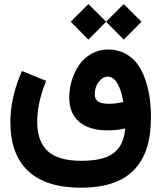

<svg xmlns="http://www.w3.org/2000/svg" viewBox="-20 -657 764 909"><path d="M488.7 -560.7 559.2 -631.2 565.7 -637.3 572.3 -631.2 643.3 -560.7 649.4 -554.2 643.3 -547.6 572.3 -476.1 565.7 -469.5 559.2 -476.1 488.7 -547.6 482.6 -554.2ZM321.4 -560.7 391.9 -631.2 398.5 -637.3 405 -631.2 476.1 -560.7 482.1 -554.2 476.1 -547.6 405 -476.1 398.5 -469.5 391.9 -476.1 321.4 -547.6 315.4 -554.2ZM563.7 -174.3Q555.2 -228.2 536.3 -261.2Q517.4 -294.2 489.2 -294.2Q467 -294.2 447.9 -270Q428.7 -245.8 428.7 -209.6Q428.7 -187.4 443.8 -176.6Q458.9 -165.7 497.2 -165.7Q529 -165.7 563.7 -174.3ZM191.4 -255.9Q156.2 -162.2 156.2 -81.1Q156.2 13.6 206.3 58.9Q256.4 104.3 365.2 104.3Q420.7 104.3 459.4 94.5Q498.2 84.6 521.9 64.5Q545.6 44.3 557.4 16.9Q569.3 -10.6 572.8 -48.9Q532 -39.8 489.2 -39.8Q403 -39.8 355.4 -79.8Q307.8 -119.9 307.8 -196Q307.8 -237.3 320.2 -277.1Q332.5 -316.9 354.9 -349.6Q377.3 -382.4 413.4 -402.5Q449.4 -422.7 492.7 -422.7Q537.5 -422.7 573.3 -403.3Q609.1 -383.9 631.5 -352.6Q653.9 -321.4 668.5 -278.3Q683.1 -235.3 688.9 -191.2Q694.7 -147.1 694.7 -98.7Q694.7 66 613.1 148.9Q531.5 231.7 363.2 231.7Q198.5 231.7 113.9 153.1Q29.2 74.6 29.2 -78.6Q29.2 -188.4 76.1 -302.3L83.6 -320.9L102.3 -313.4L180.4 -281.6L198.5 -274.1Z"/></svg>

Font: Vazir FD
Style: Bold
Weight: 700
Foundry: DejaVu fonts team - Redesigned by Saber Rastikerdar
Version: Version 21.10;October 20, 2019;FontCreator 12.0.0.2547 64-bi